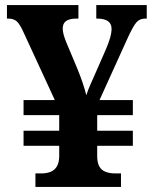

<svg xmlns="http://www.w3.org/2000/svg" viewBox="-20 -734 605 754"><path d="M119.1 0V-53H142.1Q164.1 -53 179.5 -59.6Q194.9 -66.1 203.5 -80.9Q212.1 -95.7 212.5 -118.9V-161.3H72.5V-220.5H212.5V-281.8H72.5V-341H195.3L72 -608Q58.6 -638.1 46.4 -649.6Q34.1 -661 12.1 -661H7.3V-714H288V-661H281Q252.8 -661 239.6 -651.5Q226.3 -642 226.3 -622Q226.3 -610 230.6 -595.3Q234.9 -580.6 242.3 -563L282.2 -468Q295.1 -437 304.6 -408.6Q314.1 -380.1 318.9 -360.1Q321.9 -369.5 326.4 -381.2Q330.9 -392.9 337.1 -406.6Q343.2 -420.2 349.2 -433.8L395.8 -540.1Q406.1 -563.8 412.1 -584.6Q418.1 -605.3 418.1 -621Q418.1 -641 403.8 -651Q389.5 -661 361.1 -661H358.1V-714H556.3V-661H550.2Q528.1 -661 515.1 -645.5Q502 -630 480.6 -583L370.8 -341H501.7V-281.8H361.7V-220.5H501.7V-161.3H361.7V-121Q361.7 -95.8 369.8 -80.8Q377.9 -65.9 394 -59.5Q410.1 -53 432.1 -53H455.1V0Z"/></svg>

Font: Noto Serif Khmer
Style: Regular
Weight: 400
Designer: Danh Hong and the Monotype Design Team
Foundry: Monotype Imaging Inc.
Version: Version 2.003